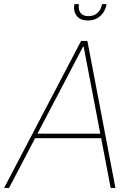

<svg xmlns="http://www.w3.org/2000/svg" viewBox="-33 -930 669 950"><path d="M11.7 0H-12.7L368.2 -727.5H399.4L538.1 0H514.6L380.9 -699.2H377.9ZM139.6 -268.6H477.5L472.7 -246.1H134.8ZM401.4 -828.6Q365.2 -828.6 347.2 -850.8Q329.1 -873 335 -909.7H357.4Q353 -882.3 365.5 -866.2Q377.9 -850.1 404.8 -850.1Q431.6 -850.1 449.5 -866.2Q467.3 -882.3 471.7 -909.7H494.1Q490.2 -885.3 477.5 -866.9Q464.8 -848.6 445.3 -838.6Q425.8 -828.6 401.4 -828.6Z"/></svg>

Font: Inter Tight Thin
Style: Italic
Weight: 250
Italic angle: -9.39999°
Designer: Rasmus Andersson
Foundry: rsms
Version: Version 3.004